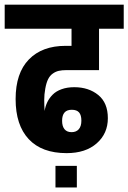

<svg xmlns="http://www.w3.org/2000/svg" viewBox="-32 -701 555 831"><path d="M161.2 -220.7Q164.2 -241.1 172.7 -258.7Q181.1 -276.3 195.9 -291.3Q210.7 -306.3 234.6 -314.9Q258.5 -323.6 289.3 -323.6Q351.9 -323.6 393.4 -289.7Q434.8 -255.9 434.8 -189.4Q434.8 -122.9 386.6 -80.6Q338.4 -38.2 256.3 -38.2Q149 -38.2 92.3 -98.8Q35.6 -159.4 35.6 -272.2Q35.6 -384.9 93 -443.7Q150.3 -502.6 252 -502.6H277.6V-576.5H-11.7V-680.7H503.5V-576.5H396.6V-397.5H255.4Q236.3 -397.5 222.6 -394.4Q208.9 -391.4 196.4 -382.5Q183.8 -373.6 176.2 -358.2Q168.5 -342.7 164 -317.5Q159.4 -292.4 159.4 -268.2Q159.4 -244.1 161.2 -220.7ZM278.5 -225.9Q236.8 -225.9 236.8 -178.1Q236.8 -154.6 247.2 -141.8Q257.6 -129 277.8 -129Q298 -129 309.1 -141.8Q320.2 -154.6 320.2 -178.8Q320.2 -202.9 310.2 -214.4Q300.2 -225.9 278.5 -225.9ZM208.1 16.9H300.6V110.3H208.1Z"/></svg>

Font: Puralecka Narrow
Style: Bold
Weight: 700
Designer: Hector Gatti, Marcela Romero, Pablo Cosgaya and Nicolas Silva
Version: Version 1.004;PS 001.004;hotconv 1.0.70;makeotf.lib2.5.58329